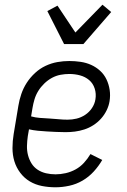

<svg xmlns="http://www.w3.org/2000/svg" viewBox="-20 -787 540 815"><path d="M216 8Q186 8 158 2.5Q130 -3 106.5 -17Q83 -31 66 -53.5Q49 -76 41 -102.5Q33 -129 33 -158.5Q33 -188 38 -218L58 -338Q62 -363 70.5 -388Q79 -413 93.5 -435.5Q108 -458 128.5 -477Q149 -496 173.5 -507.5Q198 -519 223.5 -523.5Q249 -528 274 -528Q298 -528 322 -524.5Q346 -521 367 -511.5Q388 -502 405 -486.5Q422 -471 432 -450Q442 -429 445.5 -405.5Q449 -382 445 -357Q442 -338 432.5 -318.5Q423 -299 408.5 -283Q394 -267 376 -255.5Q358 -244 338 -237.5Q318 -231 298 -228.5Q278 -226 258 -226Q238 -226 218.5 -227Q199 -228 179.5 -229Q160 -230 140.5 -232Q121 -234 103 -238L98 -209Q95 -188 94.5 -167.5Q94 -147 99 -128Q104 -109 114 -93Q124 -77 140 -66.5Q156 -56 175.5 -51.5Q195 -47 216 -47Q237 -47 259 -52Q281 -57 301 -68Q321 -79 336.5 -96Q352 -113 364 -133L414 -108Q399 -82 378 -59Q357 -36 330.5 -20.5Q304 -5 274 1.5Q244 8 216 8ZM267 -279Q286 -279 305 -283.5Q324 -288 341.5 -299.5Q359 -311 370.5 -328.5Q382 -346 385 -365Q389 -389 382 -411Q375 -433 358.5 -447Q342 -461 320 -467Q298 -473 274 -473Q256 -473 237 -469.5Q218 -466 200.5 -456.5Q183 -447 168 -432.5Q153 -418 142.5 -401Q132 -384 126.5 -365.5Q121 -347 118 -329L112 -293Q130 -288 149.5 -286.5Q169 -285 189 -284Q209 -283 228 -281Q247 -279 267 -279ZM252 -600 181 -740 224 -763 300 -649 415 -767 452 -736 334 -600Z"/></svg>

Font: Iosevka Curly Light
Style: Italic
Weight: 300
Italic angle: -9°
Monospace: yes
Designer: Belleve Invis
Foundry: Belleve Invis
Version: Version 22.1.2; ttfautohint (v1.8.4)